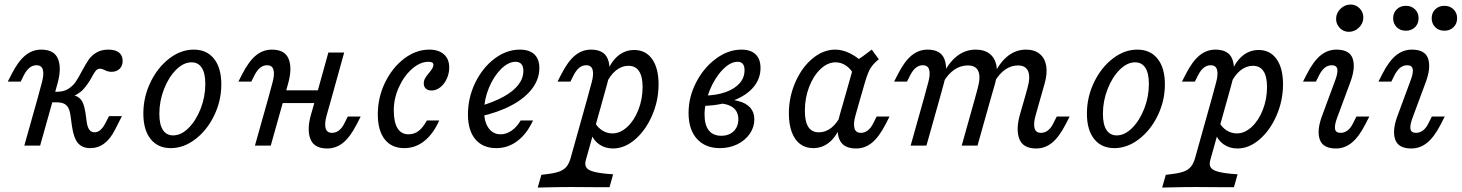

<svg xmlns="http://www.w3.org/2000/svg" viewBox="-20 -646 6486 852"><path d="M141.9 -356.5Q125 -356.5 111.3 -345.6Q97.6 -334.7 86.3 -312.9L71.8 -283.9H14.5L32.3 -318.5Q61.3 -375 92.7 -400.4Q124.2 -425.8 162.9 -425.8Q221 -425.8 237.5 -384.3Q254 -342.7 235.5 -276.6L216.1 -206.5H146L166.1 -280.6Q175.8 -316.1 170.2 -336.3Q164.5 -356.5 141.9 -356.5ZM146 -206.5H216.1L158.1 0H87.9ZM299.2 -87.1 292.7 -134.7Q289.5 -155.6 282.7 -168.1Q275.8 -180.6 263.3 -186.3Q250.8 -191.9 231.5 -191.9H193.5L205.6 -238.7H232.3Q262.1 -238.7 282.3 -251.2Q302.4 -263.7 314.9 -281.5Q327.4 -299.2 343.5 -330.6Q360.5 -362.1 373.4 -381Q386.3 -400 408.1 -412.9Q429.8 -425.8 461.3 -425.8Q491.9 -425.8 508.1 -412.9Q524.2 -400 524.2 -375.8Q524.2 -354 510.9 -340.7Q497.6 -327.4 475 -327.4Q466.1 -327.4 458.5 -329.4Q450.8 -331.5 443.5 -335.5Q438.7 -337.9 433.9 -339.5Q429 -341.1 424.2 -341.1Q412.9 -341.1 405.2 -332.3Q397.6 -323.4 387.9 -304.8Q370.2 -271.8 348.4 -248.4Q326.6 -225 282.3 -210.5L300 -225Q317.7 -221.8 329.8 -212.9Q341.9 -204 348.8 -187.1Q355.6 -170.2 359.7 -142.7L364.5 -106.5Q367.7 -82.3 376.2 -70.6Q384.7 -58.9 399.2 -58.9Q413.7 -58.9 425.8 -69.4Q437.9 -79.8 449.2 -102.4L463.7 -130.6H521L491.1 -71.8Q470.2 -29.8 442.7 -9.3Q415.3 11.3 380.6 11.3Q344.4 11.3 325.4 -11.7Q306.5 -34.7 299.2 -87.1Z M616.1 -141.9Q616.1 -215.3 647.6 -280.6Q679 -346 730.6 -385.9Q782.3 -425.8 839.5 -425.8Q897.6 -425.8 929.8 -385.1Q962.1 -344.4 962.1 -271.8Q962.1 -199.2 930.6 -133.9Q899.2 -68.5 847.2 -28.6Q795.2 11.3 737.9 11.3Q680.6 11.3 648.4 -29Q616.1 -69.4 616.1 -141.9ZM891.1 -273.4Q891.1 -321 875.4 -345.2Q859.7 -369.4 829.8 -369.4Q794.4 -369.4 761.3 -336.3Q728.2 -303.2 707.7 -250.4Q687.1 -197.6 687.1 -141.1Q687.1 -93.5 702.8 -69.4Q718.5 -45.2 748.4 -45.2Q783.9 -45.2 816.9 -78.2Q850 -111.3 870.6 -164.1Q891.1 -216.9 891.1 -273.4Z M1165.3 -356.5Q1148.4 -356.5 1134.7 -345.6Q1121 -334.7 1109.7 -312.9L1095.2 -283.9H1037.9L1055.6 -318.5Q1084.7 -375 1116.1 -400.4Q1147.6 -425.8 1186.3 -425.8Q1244.4 -425.8 1260.9 -384.3Q1277.4 -342.7 1258.9 -276.6L1239.5 -206.5H1169.4L1189.5 -280.6Q1199.2 -316.1 1193.5 -336.3Q1187.9 -356.5 1165.3 -356.5ZM1169.4 -206.5H1239.5L1181.5 0H1111.3ZM1218.5 -245.2H1428.2L1412.1 -188.7H1202.4ZM1437.1 -412.9H1507.3L1450 -206.5H1379.8ZM1453.2 -56.5Q1470.2 -56.5 1484.3 -67.3Q1498.4 -78.2 1508.9 -100L1523.4 -129H1580.6L1562.9 -94.4Q1533.9 -37.9 1502.4 -12.5Q1471 12.9 1432.3 12.9Q1374.2 12.9 1357.7 -28.6Q1341.1 -70.2 1359.7 -136.3L1379.8 -206.5H1450L1429 -132.3Q1419.4 -96.8 1425 -76.6Q1430.6 -56.5 1453.2 -56.5Z M1656.5 -138.7Q1656.5 -212.9 1688.3 -279Q1720.2 -345.2 1773 -385.5Q1825.8 -425.8 1884.7 -425.8Q1926.6 -425.8 1950 -404.8Q1973.4 -383.9 1973.4 -346.8Q1973.4 -320.2 1962.5 -296.4Q1951.6 -272.6 1933.5 -258.5Q1915.3 -244.4 1895.2 -244.4Q1879 -244.4 1869.8 -252.8Q1860.5 -261.3 1860.5 -275.8Q1860.5 -287.9 1866.5 -298.8Q1872.6 -309.7 1884.7 -323.4Q1894.4 -335.5 1898.8 -343.1Q1903.2 -350.8 1903.2 -358.1Q1903.2 -365.3 1898 -368.5Q1892.7 -371.8 1881.5 -371.8Q1844.4 -371.8 1808.5 -340.3Q1772.6 -308.9 1750 -258.9Q1727.4 -208.9 1727.4 -156.5Q1727.4 -104 1744 -77Q1760.5 -50 1792.7 -50Q1817.7 -50 1837.1 -64.5Q1856.5 -79 1874.2 -111.3H1929Q1902.4 -51.6 1862.9 -20.2Q1823.4 11.3 1774.2 11.3Q1717.7 11.3 1687.1 -27.8Q1656.5 -66.9 1656.5 -138.7Z M2056.5 -137.9Q2056.5 -212.1 2088.7 -278.6Q2121 -345.2 2174.2 -385.5Q2227.4 -425.8 2287.1 -425.8Q2329 -425.8 2351.2 -404.8Q2373.4 -383.9 2373.4 -344.4Q2373.4 -295.2 2341.5 -252.8Q2309.7 -210.5 2250 -178.6Q2190.3 -146.8 2108.9 -129L2109.7 -175Q2172.6 -193.5 2215.3 -217.3Q2258.1 -241.1 2280.2 -269.8Q2302.4 -298.4 2302.4 -331.5Q2302.4 -351.6 2293.5 -361.7Q2284.7 -371.8 2267.7 -371.8Q2235.5 -371.8 2202.8 -339.1Q2170.2 -306.5 2149.2 -255.2Q2128.2 -204 2128.2 -154Q2128.2 -105.6 2148 -77.8Q2167.7 -50 2201.6 -50Q2226.6 -50 2250 -66.1Q2273.4 -82.3 2290.3 -111.3H2345.2Q2317.7 -51.6 2275.8 -20.2Q2233.9 11.3 2182.3 11.3Q2122.6 11.3 2089.5 -27.8Q2056.5 -66.9 2056.5 -137.9Z M2581.5 -356.5Q2564.5 -356.5 2550.8 -345.6Q2537.1 -334.7 2525.8 -312.9L2511.3 -283.9H2454L2471.8 -318.5Q2500.8 -375 2532.3 -400.4Q2563.7 -425.8 2602.4 -425.8Q2660.5 -425.8 2677 -384.3Q2693.5 -342.7 2675 -276.6L2655.6 -206.5H2585.5L2605.6 -280.6Q2615.3 -316.1 2609.7 -336.3Q2604 -356.5 2581.5 -356.5ZM2404 185.5 2366.1 186.3 2382.3 129.8 2419.4 125Q2448.4 121 2466.5 113.3Q2484.7 105.6 2495.2 91.9Q2505.6 78.2 2512.1 55.6L2585.5 -206.5H2655.6L2579.8 63.7Q2574.2 83.1 2580.6 95.2Q2587.1 107.3 2608.5 114.1Q2629.8 121 2670.2 125L2700.8 127.4L2684.7 184.7Q2660.5 184.7 2635.5 184.7Q2601.6 183.9 2515.3 183.9H2511.3H2512.9Q2465.3 183.9 2404 185.5ZM2902.4 -271.8Q2902.4 -200 2873.8 -133.9Q2845.2 -67.7 2798.4 -27.4Q2751.6 12.9 2700 12.9Q2665.3 12.9 2638.7 -5.6Q2612.1 -24.2 2603.2 -54.8L2620.2 -101.6Q2633.1 -79 2653.6 -66.5Q2674.2 -54 2697.6 -54Q2732.3 -54 2763.3 -82.7Q2794.4 -111.3 2812.9 -158.9Q2831.5 -206.5 2831.5 -259.7Q2831.5 -306.5 2815.7 -330.2Q2800 -354 2768.5 -354Q2738.7 -354 2712.9 -333.1Q2687.1 -312.1 2669.4 -273.4L2671.8 -320.2Q2689.5 -370.2 2721.4 -397.2Q2753.2 -424.2 2794.4 -424.2Q2845.2 -424.2 2873.8 -383.9Q2902.4 -343.5 2902.4 -271.8Z M3035.5 -144.4Q3035.5 -215.3 3069 -280.2Q3102.4 -345.2 3156.9 -385.5Q3211.3 -425.8 3270.2 -425.8Q3311.3 -425.8 3333.1 -404.8Q3354.8 -383.9 3354.8 -344.4Q3354.8 -296.8 3323.8 -259.7Q3292.7 -222.6 3236.3 -200.8Q3179.8 -179 3104 -175.8L3104.8 -221.8Q3158.9 -222.6 3199.6 -237.1Q3240.3 -251.6 3262.1 -276.6Q3283.9 -301.6 3283.9 -334.7Q3283.9 -353.2 3276.2 -362.5Q3268.5 -371.8 3253.2 -371.8Q3220.2 -371.8 3185.9 -335.9Q3151.6 -300 3129 -244.8Q3106.5 -189.5 3106.5 -137.1Q3106.5 -91.1 3125.4 -67.3Q3144.4 -43.5 3180.6 -43.5Q3203.2 -43.5 3220.2 -52.4Q3237.1 -61.3 3246.8 -77.8Q3256.5 -94.4 3256.5 -116.1Q3256.5 -150.8 3232.3 -169Q3208.1 -187.1 3160.5 -187.9L3166.9 -205.6Q3219.4 -207.3 3255.2 -198Q3291.1 -188.7 3309.3 -168.1Q3327.4 -147.6 3327.4 -116.1Q3327.4 -81.5 3306.9 -52Q3286.3 -22.6 3251.6 -5.6Q3216.9 11.3 3175 11.3Q3109.7 11.3 3072.6 -29.8Q3035.5 -71 3035.5 -144.4Z M3480.6 -142.7Q3480.6 -215.3 3509.3 -281Q3537.9 -346.8 3585.5 -386.3Q3633.1 -425.8 3686.3 -425.8Q3719.4 -425.8 3753.6 -408.5Q3787.9 -391.1 3820.2 -358.1L3767.7 -316.9Q3754 -341.9 3733.1 -355.6Q3712.1 -369.4 3687.9 -369.4Q3652.4 -369.4 3621 -339.5Q3589.5 -309.7 3570.6 -260.5Q3551.6 -211.3 3551.6 -154.8Q3551.6 -106.5 3566.9 -82.7Q3582.3 -58.9 3613.7 -58.9Q3644.4 -58.9 3670.2 -79.8Q3696 -100.8 3713.7 -139.5L3711.3 -92.7Q3693.5 -42.7 3661.7 -15.7Q3629.8 11.3 3588.7 11.3Q3554.8 11.3 3530.6 -6.9Q3506.5 -25 3493.5 -59.7Q3480.6 -94.4 3480.6 -142.7ZM3848.4 -425.8 3879.8 -383.1Q3854 -362.1 3842.3 -342.3Q3830.6 -322.6 3818.5 -281.5L3796.8 -206.5H3726.6L3774.2 -374.2Q3789.5 -382.3 3806.9 -394.8Q3824.2 -407.3 3848.4 -425.8ZM3800 -56.5Q3816.9 -56.5 3831 -67.3Q3845.2 -78.2 3855.6 -100L3870.2 -129H3927.4L3909.7 -94.4Q3880.6 -37.9 3849.2 -12.5Q3817.7 12.9 3779 12.9Q3721 12.9 3704.4 -28.6Q3687.9 -70.2 3706.5 -136.3L3726.6 -206.5H3796.8L3775.8 -132.3Q3766.1 -96.8 3771.8 -76.6Q3777.4 -56.5 3800 -56.5Z M4075 -356.5Q4058.1 -356.5 4044.4 -345.6Q4030.6 -334.7 4019.4 -312.9L4004.8 -283.9H3947.6L3965.3 -318.5Q3994.4 -375 4025.8 -400.4Q4057.3 -425.8 4096 -425.8Q4154 -425.8 4170.6 -384.3Q4187.1 -342.7 4168.5 -276.6L4149.2 -206.5H4079L4099.2 -280.6Q4108.9 -316.1 4103.2 -336.3Q4097.6 -356.5 4075 -356.5ZM4079 -206.5H4149.2L4091.1 0H4021ZM4275 -355.6Q4242.7 -355.6 4215.3 -337.1Q4187.9 -318.5 4166.9 -283.1V-321.8Q4195.2 -374.2 4230.6 -400Q4266.1 -425.8 4309.7 -425.8Q4348.4 -425.8 4372.2 -406.9Q4396 -387.9 4402 -352.8Q4408.1 -317.7 4394.4 -271L4375.8 -206.5H4305.6L4318.5 -254Q4332.3 -304 4321.4 -329.8Q4310.5 -355.6 4275 -355.6ZM4305.6 -206.5H4375.8L4317.7 0H4247.6ZM4497.6 -355.6Q4466.9 -355.6 4440.3 -337.1Q4413.7 -318.5 4393.5 -283.1V-321.8Q4421 -374.2 4455.6 -400Q4490.3 -425.8 4533.1 -425.8Q4570.2 -425.8 4593.5 -406.9Q4616.9 -387.9 4622.6 -353.6Q4628.2 -319.4 4615.3 -274.2L4596 -206.5H4525.8L4539.5 -255.6Q4553.2 -304 4542.3 -329.8Q4531.5 -355.6 4497.6 -355.6ZM4599.2 -56.5Q4616.1 -56.5 4630.2 -67.3Q4644.4 -78.2 4654.8 -100L4669.4 -129H4726.6L4708.9 -94.4Q4679.8 -37.9 4648.4 -12.5Q4616.9 12.9 4578.2 12.9Q4520.2 12.9 4503.6 -28.6Q4487.1 -70.2 4505.6 -136.3L4525.8 -206.5H4596L4575 -132.3Q4565.3 -96.8 4571 -76.6Q4576.6 -56.5 4599.2 -56.5Z M4803.2 -141.9Q4803.2 -215.3 4834.7 -280.6Q4866.1 -346 4917.7 -385.9Q4969.4 -425.8 5026.6 -425.8Q5084.7 -425.8 5116.9 -385.1Q5149.2 -344.4 5149.2 -271.8Q5149.2 -199.2 5117.7 -133.9Q5086.3 -68.5 5034.3 -28.6Q4982.3 11.3 4925 11.3Q4867.7 11.3 4835.5 -29Q4803.2 -69.4 4803.2 -141.9ZM5078.2 -273.4Q5078.2 -321 5062.5 -345.2Q5046.8 -369.4 5016.9 -369.4Q4981.5 -369.4 4948.4 -336.3Q4915.3 -303.2 4894.8 -250.4Q4874.2 -197.6 4874.2 -141.1Q4874.2 -93.5 4889.9 -69.4Q4905.6 -45.2 4935.5 -45.2Q4971 -45.2 5004 -78.2Q5037.1 -111.3 5057.7 -164.1Q5078.2 -216.9 5078.2 -273.4Z M5352.4 -356.5Q5335.5 -356.5 5321.8 -345.6Q5308.1 -334.7 5296.8 -312.9L5282.3 -283.9H5225L5242.7 -318.5Q5271.8 -375 5303.2 -400.4Q5334.7 -425.8 5373.4 -425.8Q5431.5 -425.8 5448 -384.3Q5464.5 -342.7 5446 -276.6L5426.6 -206.5H5356.5L5376.6 -280.6Q5386.3 -316.1 5380.6 -336.3Q5375 -356.5 5352.4 -356.5ZM5175 185.5 5137.1 186.3 5153.2 129.8 5190.3 125Q5219.4 121 5237.5 113.3Q5255.6 105.6 5266.1 91.9Q5276.6 78.2 5283.1 55.6L5356.5 -206.5H5426.6L5350.8 63.7Q5345.2 83.1 5351.6 95.2Q5358.1 107.3 5379.4 114.1Q5400.8 121 5441.1 125L5471.8 127.4L5455.6 184.7Q5431.5 184.7 5406.5 184.7Q5372.6 183.9 5286.3 183.9H5282.3H5283.9Q5236.3 183.9 5175 185.5ZM5673.4 -271.8Q5673.4 -200 5644.8 -133.9Q5616.1 -67.7 5569.4 -27.4Q5522.6 12.9 5471 12.9Q5436.3 12.9 5409.7 -5.6Q5383.1 -24.2 5374.2 -54.8L5391.1 -101.6Q5404 -79 5424.6 -66.5Q5445.2 -54 5468.5 -54Q5503.2 -54 5534.3 -82.7Q5565.3 -111.3 5583.9 -158.9Q5602.4 -206.5 5602.4 -259.7Q5602.4 -306.5 5586.7 -330.2Q5571 -354 5539.5 -354Q5509.7 -354 5483.9 -333.1Q5458.1 -312.1 5440.3 -273.4L5442.7 -320.2Q5460.5 -370.2 5492.3 -397.2Q5524.2 -424.2 5565.3 -424.2Q5616.1 -424.2 5644.8 -383.9Q5673.4 -343.5 5673.4 -271.8Z M5889.5 -356.5Q5872.6 -356.5 5858.9 -345.6Q5845.2 -334.7 5833.9 -312.9L5819.4 -283.9H5762.1L5779.8 -318.5Q5808.9 -375 5840.3 -400.4Q5871.8 -425.8 5910.5 -425.8Q5969.4 -425.8 5982.7 -385.5Q5996 -345.2 5971.8 -280.6L5915.3 -128.2Q5901.6 -93.5 5904 -75Q5906.5 -56.5 5929 -56.5Q5946 -56.5 5960.1 -67.3Q5974.2 -78.2 5984.7 -100L5999.2 -129H6056.5L6038.7 -94.4Q6009.7 -37.9 5978.2 -12.5Q5946.8 12.9 5908.1 12.9Q5850 12.9 5836.3 -27.4Q5822.6 -67.7 5846.8 -132.3L5903.2 -284.7Q5916.9 -319.4 5914.5 -337.9Q5912.1 -356.5 5889.5 -356.5ZM5908.9 -562.1Q5908.9 -587.9 5928.2 -606.9Q5947.6 -625.8 5973.4 -625.8Q5996.8 -625.8 6013.3 -608.9Q6029.8 -591.9 6029.8 -568.5Q6029.8 -542.7 6010.5 -523.8Q5991.1 -504.8 5965.3 -504.8Q5941.9 -504.8 5925.4 -521.8Q5908.9 -538.7 5908.9 -562.1Z M6224.2 -356.5Q6207.3 -356.5 6193.5 -345.6Q6179.8 -334.7 6168.5 -312.9L6154 -283.9H6096.8L6114.5 -318.5Q6143.5 -375 6175 -400.4Q6206.5 -425.8 6245.2 -425.8Q6304 -425.8 6317.3 -385.5Q6330.6 -345.2 6306.5 -280.6L6250 -128.2Q6236.3 -93.5 6238.7 -75Q6241.1 -56.5 6263.7 -56.5Q6280.6 -56.5 6294.8 -67.3Q6308.9 -78.2 6319.4 -100L6333.9 -129H6391.1L6373.4 -94.4Q6344.4 -37.9 6312.9 -12.5Q6281.5 12.9 6242.7 12.9Q6184.7 12.9 6171 -27.4Q6157.3 -67.7 6181.5 -132.3L6237.9 -284.7Q6251.6 -319.4 6249.2 -337.9Q6246.8 -356.5 6224.2 -356.5ZM6333.1 -565.3Q6333.1 -588.7 6348.8 -604.4Q6364.5 -620.2 6389.5 -620.2Q6414.5 -620.2 6430.2 -604.4Q6446 -588.7 6446 -565.3Q6446 -541.1 6430.2 -525.4Q6414.5 -509.7 6389.5 -509.7Q6364.5 -509.7 6348.8 -525.4Q6333.1 -541.1 6333.1 -565.3ZM6162.1 -565.3Q6162.1 -588.7 6177.8 -604.4Q6193.5 -620.2 6218.5 -620.2Q6243.5 -620.2 6259.3 -604.4Q6275 -588.7 6275 -565.3Q6275 -541.1 6259.3 -525.4Q6243.5 -509.7 6218.5 -509.7Q6193.5 -509.7 6177.8 -525.4Q6162.1 -541.1 6162.1 -565.3Z"/></svg>

Font: Playfair Micro SmCond SmLight
Style: Italic
Weight: 360
Width: 4
Italic angle: -15.6°
Designer: Claus Eggers Sørensen
Foundry: Claus Eggers Sørensen
Version: Version 2.203;Glyphs 3.3 (3326)